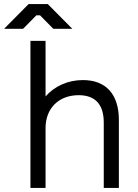

<svg xmlns="http://www.w3.org/2000/svg" viewBox="-64 -920 677 940"><path d="M290 -779 170 -900H76L-44 -779H49L114 -845H132L197 -779ZM85 0H159V-293C159 -390 224 -454 321 -454C402 -454 444 -409 444 -320V0H518V-333C518 -458 455 -528 342 -528C268 -528 203 -498 159 -448V-720H85Z"/></svg>

Font: Fixel Text Regular
Style: Regular
Weight: 400
Width: 4
Designer: AlfaBravo + MacPaw
Foundry: Kyrylo Tkachov, Marchela Mozhyna, Serhii Makarenko, Maria Weinstein, Zakhar Kryvoshyya
Version: Version 1.211